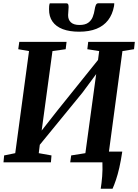

<svg xmlns="http://www.w3.org/2000/svg" viewBox="-20 -1001 852 1184"><path d="M601 163Q603.5 146.5 606 127.2Q608.5 108 610 87.2Q611.5 66.5 612 44.5Q612.5 22.5 611.5 0L571.5 -66H734Q725.5 -9.5 715.8 33.2Q706 76 695.2 107.8Q684.5 139.5 674 163ZM1.5 0 5.5 -42.5 74 -56.5 159 -686 92.5 -697.5 99 -743H390.5L385 -697.5L303.5 -686L229.5 -141L203 -152.5L332 -317L620 -675.5L577 -574L591.5 -686L518.5 -697.5L524 -743H811.5L806.5 -697.5L735 -686L650.5 -56.5L723 -42.5L718.5 0H413L419 -42.5L506.5 -56.5L580 -594.5L606 -588.5L487.5 -428.5L188 -62.5L229 -137.5L219 -56.5L297.5 -42.5L294 0ZM388.5 -980.5Q398 -980.5 400.8 -973.5Q403.5 -966.5 403 -955.5Q403 -946 401.5 -931.8Q400 -917.5 400 -908Q399.5 -879.5 417.2 -863.2Q435 -847 470 -847Q505 -847 524 -860.8Q543 -874.5 551.8 -896.5Q560.5 -918.5 564 -943Q566 -957.5 570.8 -969.2Q575.5 -981 587 -981H684.5Q684.5 -976.5 684.2 -972.2Q684 -968 683 -962.5Q673.5 -911.5 646.5 -876.5Q619.5 -841.5 575 -823.5Q530.5 -805.5 468 -805.5Q409 -805.5 367.2 -821.2Q325.5 -837 303.8 -868Q282 -899 282.5 -944Q282.5 -953 283 -962.2Q283.5 -971.5 287 -980.5Z"/></svg>

Font: Merriweather 36pt
Style: Bold Italic
Weight: 700
Italic angle: -7.8°
Version: Version 2.101